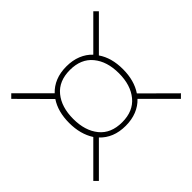

<svg xmlns="http://www.w3.org/2000/svg" viewBox="-164 -869 1069 1069"><g transform="rotate(-45 371.0 -334.0)"><path d="M523 -160Q496 -131 457.5 -115.5Q419 -100 371 -100Q322 -100 284 -115.5Q246 -131 219 -160L48 11L26 -11L199 -184Q159 -246 159 -334Q159 -423 199 -483L26 -657L48 -679L219 -508Q246 -537 284 -552.5Q322 -568 371 -568Q419 -568 457.5 -552.5Q496 -537 523 -508L694 -679L716 -657L542 -483Q583 -424 583 -334Q583 -245 542 -184L716 -11L694 11ZM371 -128Q458 -128 504.5 -184.5Q551 -241 551 -334Q551 -427 504.5 -483.5Q458 -540 371 -540Q283 -540 237 -483.5Q191 -427 191 -334Q191 -241 237 -184.5Q283 -128 371 -128Z"/></g></svg>

Font: Celebes Thin
Style: Regular
Weight: 250
Designer: Anugrah Pasau
Foundry: Lafontype
Version: Version 1.000; ttfautohint (v1.8.4)